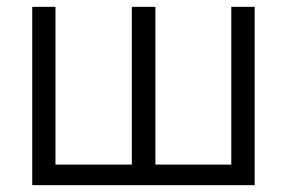

<svg xmlns="http://www.w3.org/2000/svg" viewBox="-20 -541 838 561"><path d="M74.2 0V-521H142.1V-60.1H365.2V-521H434.1V-60.1H655.8V-521H724.1V0Z"/></svg>

Font: Rawline
Style: Regular
Weight: 400
Designer: Matt McInerney, Pablo Impallari, Rodrigo Fuenzalida
Foundry: Matt McInerney, Pablo Impallari, Rodrigo Fuenzalida
Version: Version 4.020;PS 004.020;hotconv 1.0.88;makeotf.lib2.5.64775